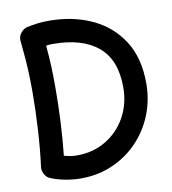

<svg xmlns="http://www.w3.org/2000/svg" viewBox="-84 -786 813 908"><g transform="rotate(-10 322.0 -332.5)"><path d="M106 -701.2Q157.2 -712.9 210.4 -712.9Q325.2 -712.9 416.5 -670.9Q507.8 -628.9 560.8 -546.6Q613.8 -464.4 613.8 -342.3Q613.8 -261.2 585.2 -190.4Q556.6 -119.6 505.1 -66.2Q453.6 -12.7 384 17.6Q314.5 47.9 232.9 47.9Q158.2 47.9 89.8 21.5Q71.8 14.6 62.3 -2.9Q52.7 -20.5 54.7 -37.6Q65.4 -117.7 71 -212.4Q76.7 -307.1 76.7 -396Q76.7 -443.8 75.2 -481.7Q73.7 -519.5 70.8 -557.1Q67.9 -594.7 63 -641.6Q60.5 -663.1 74.5 -680.4Q88.4 -697.8 106 -701.2ZM178.2 -599.1Q183.1 -547.4 185.1 -501Q187 -454.6 187 -396Q187 -316.4 182.9 -232.7Q178.7 -148.9 170.4 -71.8Q202.1 -62.5 232.9 -62.5Q310.1 -62.5 371.3 -99.1Q432.6 -135.7 468 -199.2Q503.4 -262.7 503.4 -342.3Q503.4 -474.6 427.2 -538.1Q351.1 -601.6 210.4 -601.6Q202.6 -601.6 194.6 -601.1Q186.5 -600.6 178.2 -599.1Z"/></g></svg>

Font: Mikhak SemiBold
Style: Regular
Weight: 600
Designer: Amin Abedi
Version: Version 3.3